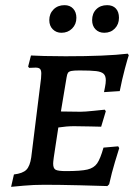

<svg xmlns="http://www.w3.org/2000/svg" viewBox="-20 -716 531 744"><path d="M236 -53Q293 -53 318.5 -59Q344 -65 356.5 -83Q369 -101 381 -144L438 -149L442 -142Q438 -130 425.5 -88.5Q413 -47 403 -2L396 5Q371 4 290 2Q209 0 152 0Q110 0 72 3.5Q34 7 23 8L34 -40Q68 -44 82 -58Q96 -72 101 -106L139 -412Q140 -420 140 -431Q140 -444 135 -449Q130 -454 118 -454L93 -453L89 -458L100 -501Q113 -500 151.5 -499Q190 -498 234 -498Q392 -498 475 -508L479 -502Q475 -491 464 -450Q453 -409 444 -363L383 -359Q384 -364 387 -379Q390 -394 390 -405Q390 -422 381.5 -430Q373 -438 352.5 -440.5Q332 -443 288 -443Q266 -443 256.5 -441Q247 -439 243.5 -434Q240 -429 238 -416L216 -284L292 -283Q309 -283 342 -286.5Q375 -290 386 -291L390 -285L372 -225Q361 -225 330.5 -226Q300 -227 267 -227Q238 -227 206 -222L195 -150Q186 -94 186 -82Q186 -63 196 -58Q206 -53 236 -53ZM171 -638Q171 -663 187.5 -679.5Q204 -696 230 -696Q251 -696 263.5 -682.5Q276 -669 276 -647Q276 -622 259.5 -605.5Q243 -589 218 -589Q198 -589 184.5 -602.5Q171 -616 171 -638ZM337 -638Q337 -664 353 -680Q369 -696 395 -696Q417 -696 429 -683Q441 -670 441 -647Q441 -622 425 -605.5Q409 -589 384 -589Q363 -589 350 -602.5Q337 -616 337 -638Z"/></svg>

Font: Alegreya SC Medium
Style: Italic
Weight: 500
Italic angle: -7°
Designer: Juan Pablo del Peral
Foundry: Huerta Tipografica
Version: Version 2.007; ttfautohint (v1.6)